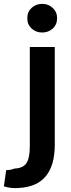

<svg xmlns="http://www.w3.org/2000/svg" viewBox="-86 -773 365 992"><path d="M13 198Q-27 202 -66 190L-54 106Q-31 106 -12 98Q34 96 51 69.5Q68 43 68 -18V-530H197V-26Q197 188 13 198ZM209 -679Q209 -646 186.5 -625.5Q164 -605 132 -605Q100 -605 77.5 -625.5Q55 -646 55 -679Q55 -712 77.5 -732.5Q100 -753 132 -753Q164 -753 186.5 -732Q209 -711 209 -679Z"/></svg>

Font: Repo
Style: DemiBold
Weight: 600
Designer: Stefan Peev
Foundry: Context Ltd
Version: Version 001.000